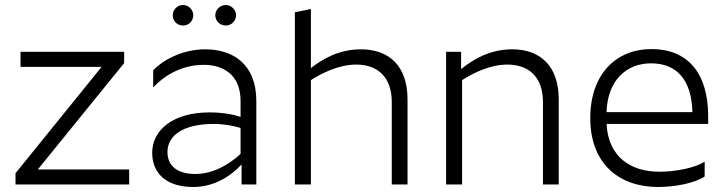

<svg xmlns="http://www.w3.org/2000/svg" viewBox="-20 -737 2904 767"><path d="M496 0V-60H131L476 -485V-530H62V-470H386L42 -45V0Z M711 -635C734 -635 752 -653 752 -676C752 -698 734 -717 711 -717C688 -717 670 -698 670 -676C670 -653 688 -635 711 -635ZM882 -635C904 -635 923 -653 923 -676C923 -698 904 -717 882 -717C859 -717 840 -698 840 -676C840 -653 859 -635 882 -635ZM941 -334V-270C915 -279 871 -288 817 -288C672 -288 588 -218 588 -127C588 -45 644 10 752 10C835 10 902 -33 945 -80V0H1004V-333C1004 -484 907 -540 800 -540C704 -540 626 -493 592 -456V-388C636 -435 706 -478 794 -478C871 -478 941 -439 941 -334ZM649 -130C649 -194 709 -242 835 -242C873 -242 915 -234 941 -226V-122C894 -79 831 -42 760 -42C698 -42 649 -67 649 -130Z M1403 -479C1486 -479 1545 -432 1545 -329V0H1608V-340C1608 -476 1532 -540 1422 -540C1334 -540 1268 -501 1222 -465V-701L1158 -688V0H1222V-417C1263 -443 1331 -479 1403 -479Z M1762 -530V0H1826V-417C1867 -443 1935 -479 2007 -479C2090 -479 2149 -432 2149 -329V0H2212V-340C2212 -476 2136 -540 2026 -540C1935 -540 1868 -498 1822 -461V-530Z M2795 -32V-91C2758 -67 2681 -51 2614 -51C2497 -51 2410 -112 2403 -242H2809V-273C2809 -445 2727 -541 2583 -541C2441 -541 2338 -441 2338 -265C2338 -83 2453 10 2609 10C2676 10 2755 -5 2795 -32ZM2581 -484C2686 -484 2743 -415 2746 -289H2403C2407 -415 2481 -484 2581 -484Z"/></svg>

Font: Roundo
Style: Regular
Weight: 400
Designer: Shiva Nallaperumal
Foundry: Indian Type Foundry
Version: Version 2.000